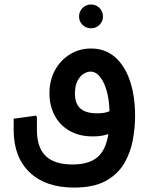

<svg xmlns="http://www.w3.org/2000/svg" viewBox="-20 -616 682 867"><path d="M314.3 231Q185.3 231 113.5 162Q41.7 93 41.7 -29H146.7Q146.7 50 186.3 88.3Q226 126.7 307.7 126.7Q366.7 126.7 403.7 105.3Q440.7 84 457.8 35.8Q475 -12.3 475 -92H590Q590 -38.3 579.3 18.3Q568.7 75 540 123.2Q511.3 171.3 457 201.2Q402.7 231 314.3 231ZM41.7 -29V-80L143.7 -94L146.7 -86V-29ZM400 0Q336.7 0 292.7 -26Q248.7 -52 226 -96.2Q203.3 -140.3 203.3 -194.3Q203.3 -254 228.5 -299.5Q253.7 -345 296.3 -371Q339 -397 391 -397Q454.3 -397 498.7 -358.7Q543 -320.3 566.5 -251.7Q590 -183 590 -92H475Q475 -183 450.2 -237.8Q425.3 -292.7 388.7 -292.7Q373.7 -292.7 357.3 -282.5Q341 -272.3 329.7 -250.3Q318.3 -228.3 318.3 -193.3Q318.3 -148.7 342.5 -126.5Q366.7 -104.3 419.7 -104.3Q449.7 -104.3 468.5 -111.5Q487.3 -118.7 501.3 -134L528 -50.3Q508.7 -27 476.7 -13.5Q444.7 0 400 0ZM390.9 -488.3Q368.3 -488.3 352.7 -503.7Q337 -519 337 -541.5Q337 -564.1 352.8 -579.9Q368.6 -595.7 391.1 -595.7Q413.7 -595.7 429.3 -579.9Q445 -564.1 445 -541.5Q445 -519 429.2 -503.7Q413.4 -488.3 390.9 -488.3Z"/></svg>

Font: Fustat
Style: Regular
Weight: 400
Designer: Mohamed Gaber, Khaled Hosny, Laura Garcia Mut
Foundry: Kief Type Foundry, Alif Type Foundry, Hard Type Foundry
Version: Version 1.007